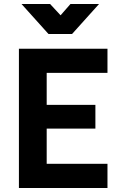

<svg xmlns="http://www.w3.org/2000/svg" viewBox="-20 -934 594 954"><path d="M74 0H514V-120H212V-295H454V-413H212V-572H514V-692H74ZM221 -765H338L472 -914H330L281 -858L229 -914H87Z"/></svg>

Font: RazerF5
Style: Bold
Weight: 700
Foundry: Razer Inc.
Version: Version 1.000;PS 001.001;hotconv 1.0.56